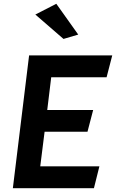

<svg xmlns="http://www.w3.org/2000/svg" viewBox="-20 -996 614 1016"><path d="M394 -813 278 -976 167 -919 316 -790ZM230 -414 251 -587H544L574 -703H134L48 0H477L506 -116H193L216 -299H443L473 -414Z"/></svg>

Font: Bluebird
Style: Obl
Weight: 400
Designer: Jasper
Foundry: Cannot Into Space Fonts
Version: Version 0.98